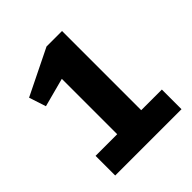

<svg xmlns="http://www.w3.org/2000/svg" viewBox="-147 -591 684 684"><g transform="rotate(-45 194.5 -249.0)"><path d="M43 -99V0H377V-99H273V-498H195L22 -413L43 -349L152 -378V-99Z"/></g></svg>

Font: Rosario
Style: Bold
Weight: 700
Designer: Hector Gatti
Foundry: Omnibus Type
Version: Version 1.100